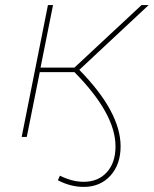

<svg xmlns="http://www.w3.org/2000/svg" viewBox="-20 -537 603 753"><path d="M291 -263Q453 -98 453 37Q453 108 413 152Q373 196 308 196Q257 196 207 170L215 152Q263 176 308 176Q365 176 399 138.5Q433 101 433 37Q433 -91 272 -254H136L85 0H65L168 -517H188L139 -272H272L535 -517H563Z"/></svg>

Font: Montserrat Alternates Thin
Style: Italic
Weight: 250
Italic angle: -11.3°
Designer: Julieta Ulanovsky
Foundry: Julieta Ulanovsky
Version: Version 7.200